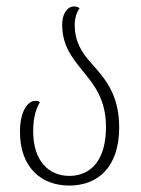

<svg xmlns="http://www.w3.org/2000/svg" viewBox="-20 -566 437 596"><path d="M195 10C283 10 350 -46 350 -171C350 -275 303 -325 265 -368C232 -404 212 -438 212 -489C212 -511 219 -530 227 -540C223 -544 218 -546 210 -546C188 -546 173 -522 173 -490C173 -424 204 -387 235 -348C271 -304 309 -259 309 -172C309 -71 264 -20 195 -20C132 -20 83 -66 83 -158C83 -205 93 -230 104 -249C99 -252 95 -253 90 -253C66 -253 42 -221 42 -157C42 -45 109 10 195 10Z"/></svg>

Font: Noto Serif Georgian ExtraCondensed ExtraLight
Style: Regular
Weight: 200
Width: 2
Designer: Monotype Design Team, Akaki Razmadze
Foundry: Google LLC
Version: Version 2.003